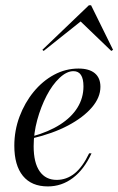

<svg xmlns="http://www.w3.org/2000/svg" viewBox="-20 -680 439 712"><path d="M157.3 11.3Q96.8 11.3 64.9 -27.8Q33.1 -66.9 33.1 -139.5Q33.1 -196 52.4 -247.6Q71.8 -299.2 104.8 -339.5Q137.9 -379.8 180.6 -402.8Q223.4 -425.8 271 -425.8Q310.5 -425.8 331.5 -408.5Q352.4 -391.1 352.4 -358.1Q352.4 -318.5 320.6 -281.5Q288.7 -244.4 232.3 -214.5Q175.8 -184.7 100 -166.9V-174.2Q160.5 -191.1 202.8 -218.1Q245.2 -245.2 267.3 -281Q289.5 -316.9 289.5 -359.7Q289.5 -387.9 280.2 -402Q271 -416.1 252.4 -416.1Q227.4 -416.1 200.8 -391.1Q174.2 -366.1 152.8 -325Q131.5 -283.9 118.1 -235.1Q104.8 -186.3 104.8 -137.9Q104.8 -76.6 127 -44.8Q149.2 -12.9 190.3 -12.9Q226.6 -12.9 256.5 -36.7Q286.3 -60.5 310.5 -111.3H319.4Q291.9 -51.6 250.4 -20.2Q208.9 11.3 157.3 11.3ZM141.9 -491.1 137.1 -495.2 309.7 -660.5H317.7L399.2 -495.2L392.7 -491.1L268.5 -610.5L288.7 -608.1Z"/></svg>

Font: Playfair 144pt Light
Style: Italic
Weight: 300
Italic angle: -15.6°
Designer: Claus Eggers Sørensen
Foundry: Claus Eggers Sørensen
Version: Version 2.001;gftools[0.9.30]